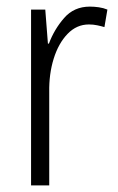

<svg xmlns="http://www.w3.org/2000/svg" viewBox="-20 -561 356 581"><path d="M252 -541Q265 -541 279 -539Q293 -537 305 -532L296 -479Q286 -482 274 -484.5Q262 -487 249 -487Q212 -487 184.5 -458.5Q157 -430 142.5 -383.5Q128 -337 129 -282V0H74V-532H117L125 -429H128Q144 -472 174 -506.5Q204 -541 252 -541Z"/></svg>

Font: Noto Sans Devanagari UI Condensed Light
Style: Regular
Weight: 300
Width: 3
Designer: Jelle Bosma - Monotype Design Team
Foundry: Monotype Imaging Inc.
Version: Version 2.004; ttfautohint (v1.8.4.7-5d5b)